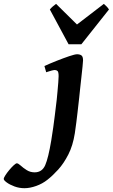

<svg xmlns="http://www.w3.org/2000/svg" viewBox="-213 -741 591 1005"><path d="M221.7 -424.8Q221.7 -417 219 -392.1Q216.3 -367.2 212.9 -335.7Q209.5 -304.2 206.3 -275.4Q203.1 -246.6 201.7 -231Q197.8 -197.3 192.6 -150.6Q187.5 -104 178.7 -43.5Q168.5 21.5 144.5 68.1Q120.6 114.7 91.6 146.7Q62.5 178.7 35.6 199.7Q9.3 220.7 -23.7 232.4Q-56.6 244.1 -85 244.1Q-112.3 244.1 -137.2 234.9Q-162.1 225.6 -177.7 214.1Q-193.4 202.6 -193.4 195.8Q-193.4 189.5 -184.8 176.3Q-176.3 163.1 -164.3 148.7Q-152.3 134.3 -141.1 124Q-129.9 113.8 -125 113.8Q-117.7 113.8 -104.7 125.7Q-91.8 137.7 -73.2 149.4Q-54.7 161.1 -31.7 161.1Q7.3 161.1 23.7 123.5Q40 85.9 55.2 -5.4Q66.9 -77.6 73.7 -135Q80.6 -192.4 84 -220.2Q85.4 -236.3 87.9 -261Q90.3 -285.6 92 -308.6Q93.8 -331.5 93.8 -341.8Q93.8 -364.3 88.1 -369.4Q82.5 -374.5 73.7 -374.5Q68.4 -374.5 57.4 -371.6Q46.4 -368.7 37.6 -365.7Q28.8 -362.8 28.8 -362.8L19.5 -395.5Q47.4 -408.2 83 -422.4Q118.7 -436.5 148.9 -446.8Q179.2 -457 190.4 -457Q204.1 -457 212.9 -451.2Q221.7 -445.3 221.7 -424.8ZM357.4 -691.4 212.9 -509.3H146L47.9 -691.4Q55.2 -700.2 64 -707.8Q72.8 -715.3 80.6 -720.7L189.9 -612.8L330.6 -720.7Q336.4 -715.8 344.2 -708Q352.1 -700.2 357.4 -691.4Z"/></svg>

Font: Gentium Plus
Style: Bold Italic
Weight: 700
Italic angle: -8°
Designer: Victor Gaultney, Annie Olsen, Iska Routamaa, Becca Hirsbrunner
Foundry: SIL International
Version: Version 6.101